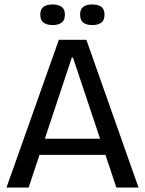

<svg xmlns="http://www.w3.org/2000/svg" viewBox="-20 -838 648 858"><path d="M9 0 243 -660H366L599 0H500L306 -581H301L108 0ZM117 -146V-218H501V-146ZM392 -726Q366 -726 352 -737Q338 -748 338 -773Q338 -797 352 -807.5Q366 -818 391 -818Q419 -818 433 -807.5Q447 -797 447 -772Q447 -748 433 -737Q419 -726 392 -726ZM216 -726Q189 -726 174.5 -737Q160 -748 160 -773Q160 -797 174.5 -807.5Q189 -818 215 -818Q241 -818 255.5 -807.5Q270 -797 270 -772Q270 -748 255.5 -737Q241 -726 216 -726Z"/></svg>

Font: Bricolage Grotesque 96pt ExtraBold 96pt
Style: Regular
Weight: 400
Version: Version 1.001;gftools[0.9.33.dev8+g029e19f]